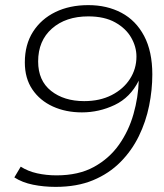

<svg xmlns="http://www.w3.org/2000/svg" viewBox="-20 -725 642 750"><path d="M325 -705Q398 -705 454.5 -675Q511 -645 543 -584.5Q575 -524 575 -434Q575 -374 562.5 -312Q550 -250 522.5 -193.5Q495 -137 450.5 -92Q406 -47 343.5 -21Q281 5 197 5Q151 5 109 -3.5Q67 -12 36 -32L61 -74Q89 -56 125 -48Q161 -40 201 -40Q287 -40 347 -73Q407 -106 445 -160Q483 -214 501.5 -279.5Q520 -345 522 -410Q489 -344 428 -315Q367 -286 300 -286Q237 -286 186.5 -309Q136 -332 106.5 -375.5Q77 -419 77 -481Q77 -551 109 -601Q141 -651 196.5 -678Q252 -705 325 -705ZM325 -661Q237 -661 183 -613.5Q129 -566 129 -485Q129 -410 179.5 -370Q230 -330 309 -330Q370 -330 416 -353.5Q462 -377 487.5 -416.5Q513 -456 513 -504Q513 -542 492.5 -578Q472 -614 430 -637.5Q388 -661 325 -661Z"/></svg>

Font: Montserrat Light
Style: Italic
Weight: 300
Italic angle: -11.3°
Designer: Julieta Ulanovsky
Foundry: Julieta Ulanovsky
Version: Version 9.000; ttfautohint (v1.8.4.7-5d5b)